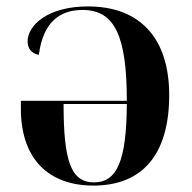

<svg xmlns="http://www.w3.org/2000/svg" viewBox="-20 -568 597 598"><path d="M271 10C423 10 507 -86 507 -272C507 -447 418 -548 254 -548C128 -548 66 -489 66 -439C66 -419 76 -402 101 -397C114 -499 166 -537 237 -537C337 -537 375 -457 375 -254H45V-230C45 -72 132 10 271 10ZM273 0C201 0 178 -66 178 -244H375C374 -66 344 0 273 0Z"/></svg>

Font: Noto Serif Display SemiBold
Style: Regular
Weight: 600
Designer: Monotype Design Team
Foundry: Monotype Imaging Inc.
Version: Version 2.009